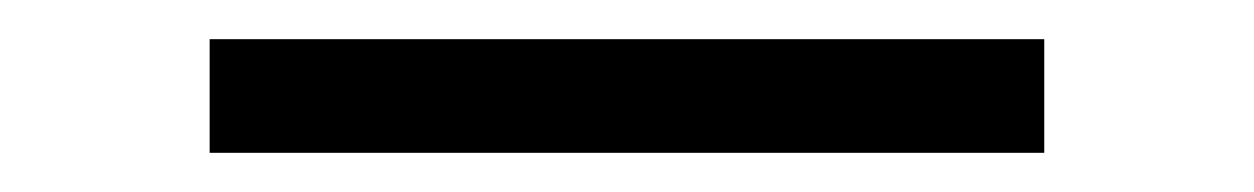

<svg xmlns="http://www.w3.org/2000/svg" viewBox="-20 -379 640 98"><path d="M87 -301V-359H513V-301Z"/></svg>

Font: TypoPRO Source Code Pro
Style: Italic
Weight: 400
Italic angle: -11°
Monospace: yes
Designer: Paul D. Hunt, Teo Tuominen
Foundry: Adobe Systems Incorporated
Version: Version 1.030;PS 1.0;hotconv 1.0.84;makeotf.lib2.5.63406